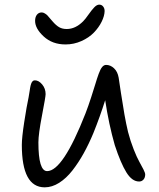

<svg xmlns="http://www.w3.org/2000/svg" viewBox="-20 -826 681 820"><path d="M259.8 -636.2Q203.6 -636.2 166.7 -670.2Q129.9 -704.1 129.9 -736.8Q129.9 -753.4 137.7 -763.2Q145.5 -772.9 158.2 -772.9Q164.6 -772.9 171.6 -768.6Q178.7 -764.2 182.4 -760.3Q186 -756.3 194.6 -746.1Q203.1 -735.8 206.1 -732.9Q219.7 -717.3 232.9 -709.7Q246.1 -702.1 265.1 -702.1Q302.2 -702.1 335 -734.9Q344.2 -744.1 357.9 -763.7Q371.6 -783.2 382.6 -794.7Q393.6 -806.2 403.8 -806.2Q414.1 -806.2 420.4 -798.3Q426.8 -790.5 426.8 -778.8Q426.3 -757.8 414.1 -733.2Q401.9 -708.5 380.9 -686.8Q359.9 -665 327.6 -650.6Q295.4 -636.2 259.8 -636.2ZM170.9 -25.9Q73.2 -25.9 73.2 -207Q73.2 -237.8 83.5 -304.9Q93.8 -372.1 102.1 -410.2Q103 -416.5 104.5 -424.8Q106 -433.1 106.7 -438Q107.4 -442.9 108.4 -449.2Q109.4 -455.6 110.4 -459.5Q111.3 -463.4 112.8 -467.8Q114.3 -472.2 115.7 -474.4Q117.2 -476.6 119.1 -478.8Q121.1 -481 123.5 -481.9Q126 -482.9 128.9 -482.9Q145.5 -482.9 160.2 -465.3Q174.8 -447.8 174.8 -423.8Q174.8 -413.1 159.4 -333Q144 -252.9 144 -217.8Q144 -95.2 181.2 -95.2Q248.5 -95.2 345.2 -341.8Q357.4 -373.5 369.1 -409.7Q380.9 -445.8 387.5 -468Q394 -490.2 401.4 -510.5Q408.7 -530.8 416.3 -539.8Q423.8 -548.8 433.1 -548.8Q451.7 -548.8 467 -534.4Q482.4 -520 486.8 -494.1Q488.3 -484.4 496.3 -430.7Q504.4 -377 511.5 -336.9Q518.6 -296.9 526.9 -262.2Q537.1 -223.1 550.8 -188.5Q564.5 -153.8 575 -135.3Q585.4 -116.7 592.8 -102.1Q600.1 -87.4 600.1 -81.1Q600.1 -67.4 592.8 -59.1Q585.4 -50.8 574.2 -50.8Q543.9 -50.8 519.8 -89.8Q495.6 -128.9 470.2 -206.1Q444.8 -294.9 429.2 -397.9Q407.2 -328.1 378.9 -257.8Q359.4 -210.9 337.6 -171.6Q315.9 -132.3 289.6 -98.4Q263.2 -64.5 232.7 -45.2Q202.1 -25.9 170.9 -25.9Z"/></svg>

Font: Shantell Sans Irregular Bouncy
Style: Regular
Weight: 300
Designer: Stephen Nixon, Anya Danilova, Shantell Martin
Foundry: Arrow Type
Version: Version 1.006;[9816181b4]